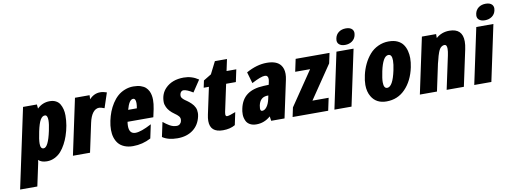

<svg xmlns="http://www.w3.org/2000/svg" viewBox="-94 -1178 4921 1840"><g transform="rotate(-10 2366.5 -258.5)"><path d="M402.8 -553.7Q437.5 -553.7 462.6 -540.5Q487.8 -527.3 501.2 -504.4Q514.6 -481.4 521.7 -453.9Q528.8 -426.3 528.8 -393.1Q528.8 -295.9 495.1 -197.8Q482.9 -161.1 462.4 -122.6Q441.9 -84 416.7 -55.4Q391.6 -26.9 355.7 -8.8Q319.8 9.3 279.3 9.3Q224.6 9.3 196.3 -18.6Q194.8 -2.9 192.9 6.8L145 231H-22.5L142.6 -543.9H277.3L281.2 -503.4Q333 -553.7 402.8 -553.7ZM237.8 -168.9Q237.8 -118.7 268.6 -118.7Q313.5 -118.7 346.7 -274.9Q360.4 -338.4 360.4 -375.5Q360.4 -427.2 333.5 -427.2Q308.1 -427.2 289.3 -395Q270.5 -362.8 254.2 -286.1Q237.8 -209.5 237.8 -168.9Z M894 -553.7Q924.3 -553.7 958 -541.5L909.7 -396Q873.5 -409.7 859.9 -409.7Q823.7 -409.7 797.9 -376.5Q772 -343.3 758.3 -279.3L698.7 0H532.2L647.9 -543.9H790L788.6 -504.4Q834 -553.7 894 -553.7Z M1116.7 9.3Q1068.8 9.3 1032.7 -5.9Q996.6 -21 975.6 -46.9Q934.1 -98.6 934.1 -180.7Q934.1 -221.7 943.8 -267.6Q953.6 -313.5 969.2 -353.8Q984.9 -394 1008.8 -431.2Q1032.7 -468.3 1062.7 -495.1Q1092.8 -522 1133.1 -537.8Q1173.3 -553.7 1216.1 -553.7Q1258.8 -553.7 1288.3 -543.7Q1317.9 -533.7 1335.2 -518.1Q1352.5 -502.4 1363.8 -480Q1381.3 -443.4 1381.3 -394Q1381.3 -356 1371.6 -306.6L1355 -229.5H1104Q1100.6 -206.5 1100.6 -188.5Q1100.6 -112.3 1162.1 -112.3Q1215.3 -112.3 1319.3 -167.5L1291 -34.2Q1209.5 9.3 1116.7 9.3ZM1219.7 -391.1Q1219.7 -437 1193.8 -437Q1155.8 -437 1129.9 -341.3H1214.4Q1219.7 -371.1 1219.7 -391.1Z M1599.6 -195.3Q1585 -211.9 1561.5 -227.5Q1509.8 -263.7 1490.7 -305.2Q1478 -332 1478 -356Q1478 -436 1528.3 -487.3Q1593.3 -553.7 1707 -553.7Q1785.2 -553.7 1850.1 -509.3L1774.9 -396.5Q1714.8 -434.1 1683.1 -434.1Q1669.9 -434.1 1660.9 -424.8Q1651.9 -415.5 1649.2 -402.3Q1646.5 -389.2 1648.4 -379.2Q1650.4 -369.1 1659.4 -359.6Q1668.5 -350.1 1672.6 -346.7Q1676.8 -343.3 1684.1 -338.1Q1691.4 -333 1692.4 -332.3Q1693.4 -331.5 1700.9 -326.4Q1708.5 -321.3 1719 -312.7Q1729.5 -304.2 1740.2 -293.7Q1751 -283.2 1758.3 -273.2Q1765.6 -263.2 1771.7 -250.7Q1777.8 -238.3 1780.3 -225.3Q1782.7 -212.4 1782.7 -196.8Q1782.7 -181.2 1778.8 -163.6Q1761.2 -81.5 1700.7 -36.1Q1640.1 9.3 1549.3 9.3Q1458.5 9.3 1403.3 -28.8L1433.6 -170.4Q1453.1 -155.3 1463.1 -147.7Q1473.1 -140.1 1491.2 -129.4Q1509.3 -118.7 1526.6 -113.8Q1543.9 -108.9 1562.3 -108.9Q1580.6 -108.9 1593.3 -120.1Q1606 -131.3 1609.4 -147.7Q1612.8 -164.1 1610.1 -175Q1607.4 -186 1599.6 -195.3Z M1992.2 9.3Q1867.2 9.3 1867.2 -102.5Q1867.2 -129.9 1874.5 -163.6L1930.2 -424.3H1879.4L1894 -492.7L1969.7 -538.6Q1977.5 -554.2 2029.3 -656.7H2147L2123 -543.9H2217.8L2192.4 -424.3H2097.7L2041 -159.2Q2038.6 -147 2038.6 -138.2Q2038.6 -117.2 2053.7 -117.2Q2074.7 -117.2 2136.7 -142.1L2110.8 -19.5Q2062 9.3 1992.2 9.3Z M2314.9 -497.1Q2418 -554.7 2514.6 -554.7Q2611.3 -554.7 2649.4 -504.9Q2675.3 -471.7 2675.3 -419.4Q2675.3 -393.1 2668.5 -361.8L2591.3 0H2461.4L2455.1 -43.9Q2394.5 9.3 2317.4 9.3Q2279.8 9.3 2254.2 -5.4Q2228.5 -20 2217.8 -43.9Q2203.1 -75.7 2203.1 -107.4Q2203.1 -139.2 2209.5 -164.6Q2228 -251 2286.9 -294.2Q2345.7 -337.4 2447.8 -341.8L2498 -343.8L2503.9 -372.1Q2507.3 -387.2 2507.3 -398.9Q2507.3 -435.1 2474.6 -435.1Q2438 -435.1 2346.7 -387.2ZM2376 -135.3Q2376 -108.9 2393.6 -108.9Q2418.5 -108.9 2439.2 -137Q2460 -165 2469.7 -211.4L2476.6 -243.7Q2470.7 -243.2 2460 -243.2Q2395 -237.8 2379.4 -163.6Q2376 -147 2376 -135.3Z M3104 -445.3 2884.3 -121.6H3042L3016.1 0H2669.9L2689 -90.3L2914.6 -422.4H2769.5L2795.4 -543.9H3125Z M3379.9 -727.1Q3393.6 -711.9 3393.6 -689.9Q3393.6 -680.7 3391.1 -670.4Q3383.8 -634.3 3355 -613.5Q3326.2 -592.8 3285.9 -592.8Q3245.6 -592.8 3225.6 -613.3Q3211.4 -627.9 3211.4 -650.9Q3211.4 -660.2 3213.9 -670.4Q3221.7 -706.5 3249.8 -727.3Q3277.8 -748 3319.1 -748Q3360.4 -748 3379.9 -727.1ZM3243.2 0H3076.7L3192.4 -543.9H3358.9Z M3877.9 -361.3Q3877.9 -319.8 3868.2 -272.9Q3841.3 -143.6 3765.6 -66.4Q3692.4 9.3 3583.5 9.3Q3483.4 9.3 3438 -67.9Q3409.7 -115.2 3409.7 -181.6Q3409.7 -223.6 3421.9 -277.3Q3434.1 -331.1 3457.5 -380.1Q3481 -429.2 3515.4 -469Q3549.8 -508.8 3598.6 -531.2Q3647.5 -553.7 3699.7 -553.7Q3752 -553.7 3786.6 -537.4Q3821.3 -521 3840.6 -493.9Q3859.9 -466.8 3868.9 -431.6Q3877.9 -396.5 3877.9 -361.3ZM3677.2 -426.3Q3648.9 -426.3 3627.9 -388.7Q3606.9 -351.1 3592.5 -282.7Q3578.1 -214.4 3578.1 -178.2Q3578.1 -117.7 3611.8 -117.7Q3666.5 -117.7 3699.2 -272.9Q3711.4 -330.6 3711.4 -366.2Q3711.4 -426.3 3677.2 -426.3Z M4162.1 -543.9V-505.4Q4216.8 -553.7 4291.5 -553.7Q4420.4 -553.7 4420.4 -426.8Q4420.4 -394 4411.6 -352.1L4336.4 0H4168.9L4237.8 -322.3Q4246.1 -361.3 4246.1 -386.2Q4246.1 -427.2 4222.7 -427.2Q4208 -427.2 4195.8 -418.9Q4183.6 -410.6 4176 -399.2Q4168.5 -387.7 4160.9 -368.4Q4153.3 -349.1 4149.4 -334L4139.6 -295.9Q4133.8 -273.4 4130.4 -261.7L4074.7 0H3908.2L4023.9 -543.9Z M4740.7 -727.1Q4754.4 -711.9 4754.4 -689.9Q4754.4 -680.7 4752 -670.4Q4744.6 -634.3 4715.8 -613.5Q4687 -592.8 4646.7 -592.8Q4606.4 -592.8 4586.4 -613.3Q4572.3 -627.9 4572.3 -650.9Q4572.3 -660.2 4574.7 -670.4Q4582.5 -706.5 4610.6 -727.3Q4638.7 -748 4679.9 -748Q4721.2 -748 4740.7 -727.1ZM4604 0H4437.5L4553.2 -543.9H4719.7Z"/></g></svg>

Font: Open Sans Hebrew Condensed Extra Bold
Style: Italic
Weight: 800
Width: 3
Italic angle: -12°
Foundry: Ascender Corporation, Yanek Iontef
Version: Version 2.001;PS 002.001;hotconv 1.0.70;makeotf.lib2.5.58329